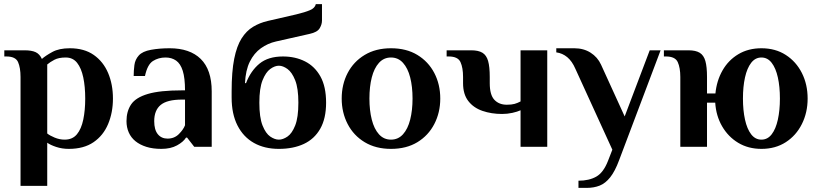

<svg xmlns="http://www.w3.org/2000/svg" viewBox="-20 -715 3989 935"><path d="M80 190V-340Q80 -385 68 -412.5Q56 -440 11 -440H1V-470H100Q134 -470 153.5 -461Q173 -452 184 -428Q202 -444 235 -462Q268 -480 320 -480Q390 -480 436.5 -447.5Q483 -415 506.5 -359.5Q530 -304 530 -235Q530 -167 506.5 -111Q483 -55 435.5 -22.5Q388 10 315 10Q282 10 253.5 0.5Q225 -9 210 -20V190ZM295 -35Q333 -35 354.5 -61Q376 -87 385.5 -132.5Q395 -178 395 -235Q395 -293 385.5 -338Q376 -383 355.5 -409Q335 -435 300 -435Q266 -435 245 -424Q224 -413 210 -401V-65Q222 -55 246 -45Q270 -35 295 -35Z M766 10Q724 10 692.5 0Q661 -10 639.5 -27.5Q618 -45 607 -70Q596 -95 596 -125Q596 -173 618.5 -206.5Q641 -240 700 -257.5Q759 -275 866 -275H881Q881 -335 870 -370Q859 -405 837.5 -420Q816 -435 786 -435Q752 -435 725 -418Q698 -401 686 -345H631Q631 -371 634.5 -398Q638 -425 656 -445Q674 -465 715.5 -472.5Q757 -480 806 -480Q855 -480 893 -467Q931 -454 957.5 -428Q984 -402 997.5 -362.5Q1011 -323 1011 -270V0H926L891 -45H886Q873 -24 842 -7Q811 10 766 10ZM796 -40Q829 -40 851 -62Q873 -84 881 -105V-230H866Q794 -230 762.5 -204Q731 -178 731 -125Q731 -83 748.5 -61.5Q766 -40 796 -40Z M1338 10Q1268 10 1216.5 -19Q1165 -48 1136.5 -104Q1108 -160 1108 -240V-270Q1108 -366 1120.5 -428.5Q1133 -491 1156.5 -528Q1180 -565 1212.5 -584.5Q1245 -604 1284 -613L1423 -645Q1465 -655 1489.5 -665.5Q1514 -676 1518 -695H1548V-615Q1548 -596 1536.5 -577Q1525 -558 1488 -550L1324 -513Q1284 -504 1250.5 -480Q1217 -456 1196.5 -414.5Q1176 -373 1173 -310H1178Q1201 -370 1243.5 -405Q1286 -440 1358 -440Q1418 -440 1465.5 -416Q1513 -392 1540.5 -342.5Q1568 -293 1568 -215Q1568 -138 1539.5 -88Q1511 -38 1459.5 -14Q1408 10 1338 10ZM1338 -35Q1358 -35 1380 -50Q1402 -65 1417.5 -104Q1433 -143 1433 -215Q1433 -285 1417.5 -324Q1402 -363 1380 -379Q1358 -395 1338 -395Q1318 -395 1296 -379Q1274 -363 1258.5 -324Q1243 -285 1243 -215Q1243 -143 1258.5 -104Q1274 -65 1296 -50Q1318 -35 1338 -35Z M1884 10Q1810 10 1756 -22.5Q1702 -55 1673 -111Q1644 -167 1644 -235Q1644 -304 1673 -359.5Q1702 -415 1756 -447.5Q1810 -480 1884 -480Q1959 -480 2012.5 -447.5Q2066 -415 2095 -359.5Q2124 -304 2124 -235Q2124 -167 2095 -111Q2066 -55 2012.5 -22.5Q1959 10 1884 10ZM1884 -35Q1919 -35 1942.5 -61Q1966 -87 1977.5 -132.5Q1989 -178 1989 -235Q1989 -293 1977.5 -338Q1966 -383 1942.5 -409Q1919 -435 1884 -435Q1849 -435 1825.5 -409Q1802 -383 1790.5 -338Q1779 -293 1779 -235Q1779 -178 1790.5 -132.5Q1802 -87 1825.5 -61Q1849 -35 1884 -35Z M2515 0V-178Q2500 -171 2475.5 -165.5Q2451 -160 2425 -160Q2373 -160 2329.5 -175Q2286 -190 2260.5 -223Q2235 -256 2235 -310V-340Q2235 -385 2222.5 -412.5Q2210 -440 2165 -440H2155V-470H2275Q2310 -470 2329.5 -458Q2349 -446 2357 -418Q2365 -390 2365 -340V-310Q2365 -253 2387.5 -229Q2410 -205 2448 -205Q2471 -205 2485.5 -209Q2500 -213 2515 -221V-470H2645V0Z M2797 200V165Q2849 165 2884 145Q2919 125 2941 68L2962 14L2782 -380Q2766 -417 2742.5 -436.5Q2719 -456 2689 -460V-480H2777Q2822 -480 2856 -458.5Q2890 -437 2907 -400L3022 -148L3144 -470H3197L2995 65Q2975 119 2951.5 148.5Q2928 178 2900 189Q2872 200 2837 200Z M3688 10Q3624 10 3575 -19.5Q3526 -49 3496.5 -100Q3467 -151 3463 -215H3423V0H3293V-340Q3293 -385 3280.5 -412.5Q3268 -440 3223 -440H3213V-470H3333Q3368 -470 3387.5 -458Q3407 -446 3415 -418Q3423 -390 3423 -340V-260H3464Q3470 -322 3498.5 -372Q3527 -422 3575.5 -451Q3624 -480 3688 -480Q3756 -480 3806.5 -447.5Q3857 -415 3885 -359.5Q3913 -304 3913 -235Q3913 -167 3885 -111Q3857 -55 3806.5 -22.5Q3756 10 3688 10ZM3688 -35Q3718 -35 3738 -61Q3758 -87 3768 -132.5Q3778 -178 3778 -235Q3778 -293 3768 -338Q3758 -383 3738 -409Q3718 -435 3688 -435Q3658 -435 3638 -409Q3618 -383 3608 -338Q3598 -293 3598 -235Q3598 -178 3608 -132.5Q3618 -87 3638 -61Q3658 -35 3688 -35Z"/></svg>

Font: El Messiri
Style: Regular
Weight: 400
Designer: Mohamed Gaber
Foundry: Kief Type Foundry
Version: Version 2.020